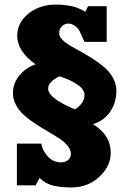

<svg xmlns="http://www.w3.org/2000/svg" viewBox="-20 -820 567 849"><path d="M37.1 -408.7Q37.1 -450.2 64.5 -484.9Q91.8 -519.5 136.7 -535.6Q56.2 -593.8 56.2 -662.1Q56.2 -719.7 105.7 -759.8Q155.3 -799.8 227.5 -799.8Q252.9 -799.8 275.9 -796.4Q298.8 -793 312.3 -788.6Q325.7 -784.2 337.2 -778.8Q348.6 -773.4 351.8 -771.2Q355 -769 356.4 -767.6L369.6 -792.5H451.7V-634.8H353.5L332.5 -681.2Q324.2 -696.8 310.3 -706.3Q296.4 -715.8 282.2 -715.8Q266.6 -715.8 254.2 -704.3Q241.7 -692.9 241.7 -672.4Q241.7 -658.7 255.6 -644.5Q269.5 -630.4 292 -617.2Q314.5 -604 341.3 -589.4Q368.2 -574.7 395 -557.1Q421.9 -539.6 444.3 -519.8Q466.8 -500 480.7 -473.4Q494.6 -446.8 494.6 -417.5Q494.6 -366.7 467.3 -326.2Q439.9 -285.6 391.1 -271Q469.7 -223.1 469.7 -144.5Q469.7 -85.4 419.4 -38.3Q369.1 8.8 295.9 8.8Q249.5 8.8 215.1 0.7Q180.7 -7.3 155.3 -33.2L137.7 -0.5H54.7V-185.1H162.6Q168.5 -151.9 192.4 -127Q216.3 -102.1 250.5 -102.1Q267.1 -102.1 280.3 -111.8Q293.5 -121.6 293.5 -140.1Q293.5 -157.7 279.3 -175Q265.1 -192.4 242.4 -207.5Q219.7 -222.7 192.4 -238.3Q165 -253.9 137.9 -271.7Q110.8 -289.6 88.1 -309.1Q65.4 -328.6 51.3 -354.5Q37.1 -380.4 37.1 -408.7ZM242.7 -482.4Q192.9 -458 192.9 -428.7Q192.9 -405.3 226.3 -381.3Q259.8 -357.4 311.5 -336.4Q353.5 -363.3 353.5 -400.9Q353.5 -424.8 321 -446.8Q288.6 -468.8 242.7 -482.4Z"/></svg>

Font: Bevan
Style: Regular
Weight: 400
Foundry: vernon adams
Version: Version 1.000